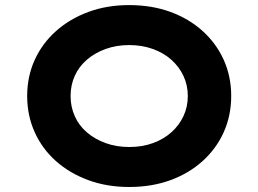

<svg xmlns="http://www.w3.org/2000/svg" viewBox="-20 -736 1031 766"><path d="M495.5 10Q406.3 10 331.8 -17.5Q257.3 -45 202.5 -94Q147.7 -143 118.1 -209.4Q88.4 -275.7 88.4 -352.9Q88.4 -430.6 118.3 -496.7Q148.3 -562.7 203.1 -611.7Q257.9 -660.7 332.1 -688.2Q406.3 -715.7 494.9 -715.7Q585.1 -715.7 659.3 -688.7Q733.6 -661.7 788.4 -612.2Q843.2 -562.7 872.8 -496.7Q902.4 -430.6 902.4 -353.4Q902.4 -275.1 872.8 -209.1Q843.2 -143 788.4 -93.5Q733.6 -44 659.3 -17Q585.1 10 495.5 10ZM495.9 -149.5Q547.2 -149.5 589.9 -165Q632.7 -180.5 663.6 -208.1Q694.6 -235.7 712 -272.8Q729.3 -309.8 729.3 -352.9Q729.3 -396 712 -433Q694.6 -470 663.6 -497.6Q632.7 -525.2 589.4 -540.7Q546.2 -556.2 495.9 -556.2Q444.7 -556.2 401.7 -540.7Q358.8 -525.2 327 -498.1Q295.2 -471 278.4 -433.7Q261.6 -396.4 261.6 -352.9Q261.6 -309.8 278.4 -272.3Q295.2 -234.7 327 -207.6Q358.8 -180.5 401.7 -165Q444.7 -149.5 495.9 -149.5Z"/></svg>

Font: Lexend Giga
Style: Regular
Weight: 400
Designer: Bonnie Shaver-Troup, Thomas Jockin
Foundry: Lexend
Version: Version 1.007